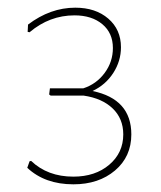

<svg xmlns="http://www.w3.org/2000/svg" viewBox="-20 -475 420 500"><path d="M171 5Q97 5 51 -38L57 -55L61 -56Q104 -15 171 -15Q228 -15 264.5 -46Q301 -77 301 -125Q301 -166 273.5 -192.5Q246 -219 198 -226H112L108 -229L110 -245H197Q231 -256 252.5 -285Q274 -314 274 -350Q274 -389 246.5 -412Q219 -435 174 -435Q109 -435 57 -391L52 -392L53 -411Q111 -455 176 -455Q229 -455 262 -426.5Q295 -398 295 -352Q295 -316 275 -285Q255 -254 221 -238Q322 -217 322 -125Q322 -67 279.5 -31Q237 5 171 5Z"/></svg>

Font: Alegreya Sans SC Thin
Style: Regular
Weight: 100
Designer: Juan Pablo del Peral
Foundry: Huerta Tipografica
Version: Version 2.007